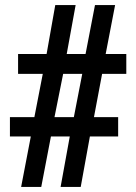

<svg xmlns="http://www.w3.org/2000/svg" viewBox="-20 -734 534 754"><path d="M63 0H142L180 -198H254L218 0H297L333 -198H444V-274H349L381 -444H476V-522H395L432 -714H353L316 -522H242L277 -714H197L163 -522H51V-444H148L115 -274H19V-198H101ZM194 -274 228 -444H303L270 -274Z"/></svg>

Font: Noto Serif Tamil Condensed Black
Style: Regular
Weight: 900
Width: 3
Designer: Indian Type Foundry, Tom Grace, and the Monotype Design Team
Foundry: Monotype Imaging Inc.
Version: Version 2.004